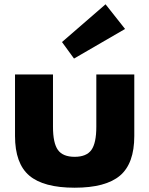

<svg xmlns="http://www.w3.org/2000/svg" viewBox="-20 -860 696 895"><path d="M269 -664 472 -840 563 -725 325 -587ZM50 -513V-226Q50 -98 116.5 -41.5Q183 15 328 15Q473 15 539.5 -41.5Q606 -98 606 -226V-513H429V-269Q429 -193 406 -161Q383 -129 328 -129Q273 -129 250 -161Q227 -193 227 -269V-513Z"/></svg>

Font: Hussar
Style: BoldWeb
Weight: 700
Foundry: Cannot Into Space Fonts
Version: Version 2.00